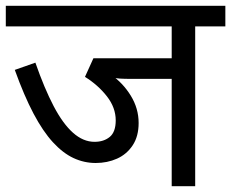

<svg xmlns="http://www.w3.org/2000/svg" viewBox="-20 -642 797 662"><path d="M653 -551V0H572V-370H435Q409 -370 393.5 -371Q378 -372 369 -375L362 -385Q404 -356 431 -312Q458 -268 458 -218Q458 -172 437.5 -141Q417 -110 383.5 -95Q350 -80 310 -80Q270 -80 233.5 -97Q197 -114 162.5 -151.5Q128 -189 95.5 -250.5Q63 -312 31 -401L102 -426Q133 -337 165 -276Q197 -215 232 -184Q267 -153 306 -153Q338 -153 358.5 -170Q379 -187 379 -227Q379 -271 348.5 -310Q318 -349 273 -377L302 -441H572V-551H0V-622H757V-551Z"/></svg>

Font: Noto Sans Ambassadori
Style: Regular
Weight: 400
Designer: Monotype Design Team
Foundry: Monotype Imaging Inc.
Version: Version 2.013